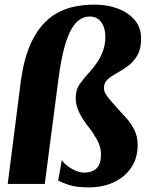

<svg xmlns="http://www.w3.org/2000/svg" viewBox="-20 -797 644 832"><path d="M71 -451.5Q82.5 -532.5 105.2 -589.2Q128 -646 159 -683Q190 -720 227.2 -740.5Q264.5 -761 306 -769Q347.5 -777 390 -777Q444.5 -777 490.2 -760Q536 -743 563.8 -710Q591.5 -677 591.5 -630.5Q591.5 -585.5 575.5 -557.5Q559.5 -529.5 535.5 -511.8Q511.5 -494 487.2 -480.8Q463 -467.5 446.8 -453Q430.5 -438.5 430.5 -416Q430 -403.5 437 -391.2Q444 -379 457 -364Q470 -349 488 -328.5Q506.5 -308.5 527 -285.8Q547.5 -263 562 -234.5Q576.5 -206 576.5 -168.5Q576.5 -112.5 549 -71.2Q521.5 -30 473.8 -7.5Q426 15 364.5 15Q311.5 15 280.2 4.8Q249 -5.5 232 -14.5L248 -103.5Q255 -91.5 271.8 -78.5Q288.5 -65.5 308.8 -57Q329 -48.5 346.5 -49Q364 -49.5 380.2 -55.5Q396.5 -61.5 407 -78.5Q417.5 -95.5 417.5 -129.5Q417.5 -160.5 401.2 -190Q385 -219.5 367.5 -242Q353.5 -259 339.8 -280Q326 -301 317 -324.8Q308 -348.5 308 -373Q308.5 -408 324 -430.5Q339.5 -453 362 -478Q383 -500.5 399.8 -524.8Q416.5 -549 426.5 -576.8Q436.5 -604.5 436.5 -637.5Q436.5 -661.5 429.2 -681.2Q422 -701 407 -713.2Q392 -725.5 369 -725.5Q342.5 -725.5 320.8 -708.8Q299 -692 282 -656.2Q265 -620.5 252.2 -564.2Q239.5 -508 230 -429.5L174 0H13.5Z"/></svg>

Font: Merriweather 48pt Black
Style: Italic
Weight: 900
Italic angle: -7.8°
Version: Version 2.101